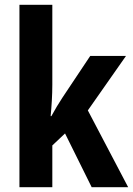

<svg xmlns="http://www.w3.org/2000/svg" viewBox="-20 -780 554 800"><path d="M198 -427V-760H61V0H198V-174L251 -224L362 0H514L346 -320L505 -547H356L240 -373C226 -352 208 -322 194 -296H191C195 -338 198 -384 198 -427Z"/></svg>

Font: Noto Sans Lao Looped Condensed
Style: Bold
Weight: 700
Width: 3
Designer: Mark Frömberg, Ben Mitchell
Foundry: The Fontpad Ltd
Version: Version 1.002